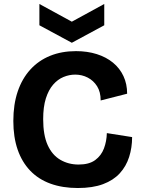

<svg xmlns="http://www.w3.org/2000/svg" viewBox="-20 -931 714 965"><path d="M371 14Q294 14 233.5 -8Q173 -30 131.5 -73.5Q90 -117 68.5 -179.5Q47 -242 47 -323Q47 -406 69 -471Q91 -536 132.5 -581.5Q174 -627 232 -650.5Q290 -674 362 -674Q419 -674 466.5 -659Q514 -644 548 -616Q582 -588 600.5 -548.5Q619 -509 619 -460L486 -426Q486 -469 468 -497.5Q450 -526 421 -541Q392 -556 358 -556Q328 -556 299 -544Q270 -532 247 -505.5Q224 -479 210.5 -436.5Q197 -394 197 -332Q197 -252 219.5 -202Q242 -152 283 -128Q324 -104 375 -104Q428 -104 458.5 -126.5Q489 -149 502.5 -185Q516 -221 517 -262L644 -242Q644 -189 629 -142Q614 -95 582 -60Q550 -25 498 -5.5Q446 14 371 14ZM178 -911 341 -822 504 -911V-804L341 -716L178 -804Z"/></svg>

Font: Bricolage Grotesque 24pt
Style: Bold
Weight: 700
Designer: Mathieu Triay
Foundry: Atelier Triay
Version: Version 1.001;gftools[0.9.33.dev8+g029e19f]